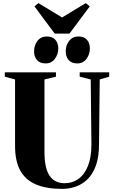

<svg xmlns="http://www.w3.org/2000/svg" viewBox="-20 -1209 731 1237"><path d="M380 8Q281 8 213.2 -20Q145.5 -48 111.2 -109Q77 -170 77 -268.5V-697L11 -715V-743H340.5V-715L266.5 -697V-232Q266.5 -177 275 -138.2Q283.5 -99.5 300.5 -75.2Q317.5 -51 341.8 -39.8Q366 -28.5 397 -28.5Q446.5 -28.5 485.2 -56.2Q524 -84 546.5 -139.8Q569 -195.5 569 -278.5L564.5 -697L493.5 -715V-743H683.5V-715L622.5 -697L618 -280.5Q618 -199.5 598.5 -144.2Q579 -89 545.2 -55.5Q511.5 -22 468.8 -7Q426 8 380 8ZM273 -800.5Q237.5 -800.5 218.5 -822Q199.5 -843.5 199.5 -878.5Q199.5 -917.5 221.5 -945.8Q243.5 -974 281 -974H282Q317.5 -974 336.5 -952.8Q355.5 -931.5 355.5 -896.5Q355.5 -860 333.8 -830.2Q312 -800.5 274 -800.5ZM477 -800.5Q441.5 -800.5 422.5 -822Q403.5 -843.5 403.5 -878.5Q403.5 -917.5 425.5 -945.8Q447.5 -974 484.5 -974H485.5Q521.5 -974 540.2 -952.8Q559 -931.5 559 -896.5Q559 -860 537.5 -830.2Q516 -800.5 478 -800.5ZM332.5 -992.5 202 -1168 227.5 -1189 380 -1096.5 532.5 -1189 558.5 -1168 427.5 -992.5Z"/></svg>

Font: Merriweather 120pt Black
Style: Regular
Weight: 900
Designer: Eben Sorkin
Foundry: Eben Sorkin
Version: Version 2.100